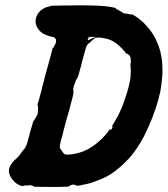

<svg xmlns="http://www.w3.org/2000/svg" viewBox="-20 -677 641 734"><path d="M249 -656Q260 -657 304 -656.5Q348 -656 359 -655Q395 -653 420 -647Q423 -646 423 -645Q423 -642 430 -640Q432 -640 432.5 -639Q433 -638 435 -637Q438 -635 446 -631Q452 -626 454.5 -626Q457 -626 461.5 -625Q466 -624 466.5 -624.5Q467 -625 468 -624Q470 -623 472 -623Q474 -623 474.5 -623Q475 -623 476.5 -622.5Q478 -622 480.5 -621.5Q483 -621 483.5 -622Q484 -623 484 -623Q484 -623 489 -620Q511 -608 532 -587Q558 -561 574 -530Q577 -523 579 -519Q587 -503 593 -480Q594 -473 595 -469.5Q596 -466 597 -460Q598 -454 599 -447Q601 -430 601 -412Q602 -391 597 -354Q593 -322 589 -312Q589 -311 587 -302Q578 -268 563 -229Q556 -211 548 -193Q537 -169 530 -155Q520 -138 517 -132Q514 -127 512 -124Q507 -115 490 -92Q477 -74 458 -56Q441 -39 425 -27Q417 -20 403 -11Q382 2 358 11Q338 19 328 22Q324 23 319.5 24.5Q315 26 304.5 28Q294 30 293 30Q291 32 275 33L271 32Q272 31 270 31Q259 27 253 30Q251 31 250 31Q248 32 246.5 33Q245 34 245 34.5Q245 35 243.5 35.5Q242 36 239.5 36.5Q237 37 222 37Q208 38 161.5 37.5Q115 37 112 37Q109 37 109 36Q110 34 104 33Q101 33 100 32Q97 30 83 32Q80 32 76 32Q68 33 68 34Q68 35 66 34.5Q64 34 60.5 33Q57 32 54 31Q35 22 23 3Q18 -4 16 -12Q14 -16 14 -22.5Q14 -29 15 -33Q18 -43 25 -52Q30 -61 47 -75Q54 -82 60 -91Q62 -96 69 -103Q77 -112 80 -119Q83 -125 91 -156Q93 -163 96 -175L108 -216H109Q111 -216 113 -222Q114 -224 114.5 -224Q115 -224 116.5 -226.5Q118 -229 118 -230Q118 -231 118.5 -231Q119 -231 120 -233Q121 -235 121 -235Q123 -236 124.5 -245.5Q126 -255 125 -256Q125 -257 125.5 -258.5Q126 -260 126 -262Q126 -264 125.5 -264Q125 -264 125 -267Q127 -273 124 -273H123L124 -280Q126 -287 129 -296Q137 -327 140 -337Q140 -341 145 -357Q149 -371 155 -396Q158 -406 159.5 -412Q161 -418 164.5 -430Q168 -442 170 -450Q176 -472 179 -484Q181 -494 181.5 -494.5Q182 -495 183 -495Q186 -495 188 -502Q188 -505 189 -505Q192 -505 192 -511Q192 -512 193 -513Q194 -514 194 -515V-521Q194 -521 194 -523Q195 -527 192 -529Q191 -529 190.5 -530.5Q190 -532 188 -534Q186 -535 172 -538Q164 -540 158 -542.5Q152 -545 148 -547Q142 -549 133 -558Q127 -564 124 -569Q116 -583 116 -595Q116 -605 119 -613Q121 -617 122 -620Q124 -624 129 -630Q132 -633 133 -634Q134 -637 144 -643Q148 -645 150 -646Q153 -649 164 -651Q175 -653 174 -655L225 -656Q241 -656 249 -656ZM321 -535 322 -537Q319 -537 317 -534Q317 -533 317 -533Q317 -533 321 -535ZM347 -535Q347 -536 337 -536Q327 -536 325 -536Q320 -535 318 -531Q314 -526 316 -524Q317 -522 323 -526Q335 -533 346 -535ZM363 -533Q356 -534 351 -533Q343 -533 334 -524Q328 -518 323 -514Q316 -510 312 -503Q308 -495 303 -475Q300 -464 296.5 -451.5Q293 -439 291 -430Q289 -421 288.5 -420Q288 -419 285 -408Q279 -385 277 -381Q276 -379 274 -376Q271 -373 269 -366Q268 -362 266 -358Q261 -348 260 -336L261 -323V-324V-323Q261 -323 260.5 -319.5Q260 -316 258.5 -309.5Q257 -303 255 -295.5Q253 -288 253 -288Q252 -286 247 -266Q246 -261 244.5 -255.5Q243 -250 241.5 -245Q240 -240 237 -230Q233 -215 228 -197Q227 -192 225 -185.5Q223 -179 222 -174Q221 -169 220 -164Q211 -136 209 -121Q208 -114 210 -109Q211 -107 214.5 -103Q218 -99 220 -95Q224 -89 228 -87Q231 -86 238 -86Q258 -86 282 -93Q317 -102 352 -131Q369 -145 384 -162Q394 -174 399 -182Q400 -183 401 -182Q403 -180 405 -182Q409 -185 410 -190Q410 -193 409 -194H408L412 -201Q421 -216 432 -236Q452 -277 465 -321Q476 -356 479 -383Q481 -405 479 -428Q478 -433 479.5 -435.5Q481 -438 480.5 -441.5Q480 -445 479.5 -447.5Q479 -450 479 -450Q480 -452 479.5 -455Q479 -458 477 -461.5Q475 -465 474 -466L472 -467L471 -468Q469 -472 465 -472H462L459 -477Q446 -493 430 -507Q408 -525 383 -530Q375 -531 372 -532Q369 -533 363 -533Z"/></svg>

Font: TT2020 Style B
Style: Italic
Weight: 400
Italic angle: -15°
Version: Version 0.2.000